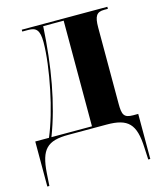

<svg xmlns="http://www.w3.org/2000/svg" viewBox="-112 -616 753 906"><g transform="rotate(-15 264.5 -163.0)"><path d="M6 210H16L20 148C28 34 61 0 165 0H352C457 0 491 35 496 150L499 210H509V-10H484C439 -10 432 -27 432 -80V-452C432 -509 444 -526 481 -526H499V-536H81V-527H111C148 -527 165 -513 165 -453C165 -393 154 -309 137 -227C121 -148 98 -69 73 -10H6ZM85 -10C142 -158 172 -332 183 -526H283V-10Z"/></g></svg>

Font: Noto Serif Display Condensed Extra
Style: Regular
Weight: 800
Width: 3
Designer: Monotype Design Team
Foundry: Monotype Imaging Inc.
Version: Version 1.900